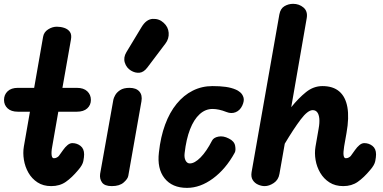

<svg xmlns="http://www.w3.org/2000/svg" viewBox="-26 -948 1953 978"><path d="M235 0Q194 0 165 -19Q136 -38 118.8 -68.2Q101.5 -98.5 95.8 -133.8Q90 -169 95.5 -201.5L126.5 -379H65Q31 -379 12.8 -396Q-5.5 -413 -5.5 -439Q-5.5 -465.5 12.8 -483Q31 -500.5 65 -500.5H148L193.5 -760.5Q197.5 -784.5 219 -798.2Q240.5 -812 263.5 -812Q283 -812 301.2 -806Q319.5 -800 329.8 -786Q340 -772 335.5 -747L292 -500.5H365.5Q400 -500.5 418.5 -483Q437 -465.5 437 -439Q437 -413 418.5 -396Q400 -379 365.5 -379H271L240 -201.5Q237 -186 236.5 -174.8Q236 -163.5 237.2 -156.2Q238.5 -149 241.2 -145.5Q244 -142 248.5 -142Q257 -142 264 -146Q271 -150 274 -154L295.5 -184Q305.5 -198.5 317.8 -208.8Q330 -219 342.5 -219Q366 -219 384.2 -204.8Q402.5 -190.5 402.5 -161.5Q402.5 -148 398.5 -127.5Q394.5 -107 372.5 -82Q340 -43 309 -21.5Q278 0 235 0Z M543.5 0Q507 0 493.8 -18.5Q480.5 -37 484 -62.5L551.5 -440.5Q553 -449 560.8 -463.2Q568.5 -477.5 586 -489Q603.5 -500.5 633.5 -500.5Q667.5 -500.5 683.8 -482Q700 -463.5 694.5 -432L627.5 -52.5Q625 -37 604 -18.5Q583 0 543.5 0ZM641 -588.5Q618 -602.5 609.8 -628.8Q601.5 -655 618 -682.5L695 -810Q719 -850 751.8 -851.8Q784.5 -853.5 807.5 -832Q831 -811 833.2 -781Q835.5 -751 817 -726.5L724.5 -604Q706 -579.5 684.2 -577.5Q662.5 -575.5 641 -588.5Z M926.5 9Q851 9 812.2 -40Q773.5 -89 783.5 -172Q792 -250.5 815 -313Q838 -375.5 873.8 -419.2Q909.5 -463 955.8 -486.2Q1002 -509.5 1056.5 -509.5Q1094.5 -509.5 1123.5 -505.5Q1152.5 -501.5 1175.5 -491.5Q1185 -488 1197 -478.2Q1209 -468.5 1214.2 -451.8Q1219.5 -435 1208 -410Q1196.5 -385.5 1174.5 -376.5Q1152.5 -367.5 1127.5 -377.5Q1107.5 -385.5 1090 -389.2Q1072.5 -393 1056.5 -393Q1020 -393 990.8 -366.2Q961.5 -339.5 942 -289.2Q922.5 -239 914.5 -168.5Q911.5 -145.5 919.2 -130.5Q927 -115.5 941 -115.5Q965.5 -115.5 995.8 -146.2Q1026 -177 1054 -231.5Q1062 -247.5 1086.8 -252.2Q1111.5 -257 1139.5 -242.5Q1167.5 -229 1171.8 -205.2Q1176 -181.5 1169.5 -170Q1124 -87 1059 -39Q994 9 926.5 9Z M1322 0Q1306 0 1288.8 -7.5Q1271.5 -15 1261.5 -30.8Q1251.5 -46.5 1255.5 -71L1397 -874.5Q1402.5 -904.5 1423 -916.5Q1443.5 -928.5 1467 -928.5Q1497.5 -928.5 1519.8 -909.8Q1542 -891 1536.5 -856.5L1457.5 -402Q1494.5 -448 1532.8 -478.8Q1571 -509.5 1616.5 -509.5Q1670.5 -509.5 1702.2 -482.2Q1734 -455 1743.5 -402Q1753 -349 1739 -270.5L1727 -202.5Q1724.5 -187 1723.8 -175.5Q1723 -164 1724.2 -156.5Q1725.5 -149 1728.2 -145.5Q1731 -142 1735.5 -142Q1744 -142 1751 -146Q1758 -150 1761 -154L1782.5 -184Q1792.5 -198.5 1804.8 -208.8Q1817 -219 1829.5 -219Q1853 -219 1871.2 -204.8Q1889.5 -190.5 1889.5 -161.5Q1889.5 -148 1885.5 -127.5Q1881.5 -107 1859.5 -82Q1827 -43 1796 -21.5Q1765 0 1722.5 0Q1681.5 0 1652.2 -18.8Q1623 -37.5 1605.2 -67.8Q1587.5 -98 1581.5 -133Q1575.5 -168 1581 -200.5L1597 -292.5Q1602.5 -322.5 1600.5 -343.8Q1598.5 -365 1590 -376Q1581.5 -387 1567 -387Q1541.5 -387 1505.5 -339.2Q1469.5 -291.5 1424.5 -216L1397.5 -62.5Q1392.5 -32 1368.8 -16Q1345 0 1322 0Z"/></svg>

Font: Edu VIC WA NT Hand Pre
Style: Regular
Weight: 400
Designer: Tina and Corey Anderson, Eben Sorkin, Mirko Velimirovic
Foundry: Google for Education
Version: Version 1.000